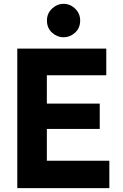

<svg xmlns="http://www.w3.org/2000/svg" viewBox="-20 -980 640 1000"><path d="M70 0V-727H533.5V-588H174.5L224 -625V-409L174.5 -440.5H499.5V-308.5H181L224 -339.5V-105.5L174.5 -143H549.5V0ZM311 -786Q277.5 -786 251 -810Q224.5 -834 224.5 -873.5Q224.5 -910 251 -935Q277.5 -960 311 -960Q345.5 -960 371.5 -934.8Q397.5 -909.5 397.5 -873.5Q397.5 -834 371.2 -810Q345 -786 311 -786Z"/></svg>

Font: Spline Sans Mono
Style: Regular
Weight: 400
Monospace: yes
Designer: Eben Sorkin, Mirko Velimirovic
Foundry: Sorkin Type
Version: Version 1.004